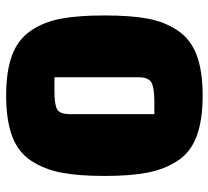

<svg xmlns="http://www.w3.org/2000/svg" viewBox="-48 -632 695 640"><g transform="rotate(-90 300.0 -312.5)"><path d="M83.5 -68.5Q55 -112 44 -169Q33 -226 33 -312.5Q33 -399 44 -456Q55 -513 83.5 -556.5Q112 -600 165.5 -620Q219 -640 301 -640Q383 -640 436 -620Q489 -600 518 -556.5Q547 -513 557.5 -456Q568 -399 568 -312Q568 -225 557.5 -168.5Q547 -112 518 -68.5Q489 -25 436 -5Q383 15 301 15Q219 15 165.5 -5Q112 -25 83.5 -68.5ZM239 -426V-146H281Q326 -146 344 -155.5Q362 -165 362 -199V-479H315Q271 -479 255 -470Q239 -461 239 -426Z"/></g></svg>

Font: Myanmar Thuriya
Style: Regular
Weight: 400
Designer: Danh Hong
Foundry: Google Inc.
Version: Version 2.00 November 23, 2015